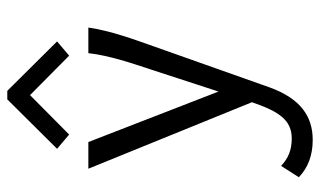

<svg xmlns="http://www.w3.org/2000/svg" viewBox="-200 -526 899 540"><g transform="rotate(-90 250.0 -255.5)"><path d="M142 -511 253 -621 364 -511 404 -545 265 -685H241L102 -545ZM127 174C192 174 243 141 275 52L389 -270C411 -332 434 -395 443 -457H371C364 -396 343 -336 323 -275L263 -91L121 -457H46L233 3C207 79 183 115 131 115C98 115 75 105 54 85L22 135C49 161 84 174 127 174Z"/></g></svg>

Font: Inconsolata
Style: Regular
Weight: 400
Monospace: yes
Designer: Raph Levien, Cyreal, Brenton Simpson
Foundry: Raph Levien, Cyreal, Google
Version: Version 3.100